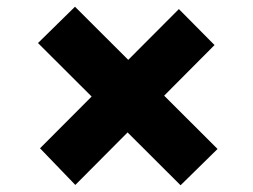

<svg xmlns="http://www.w3.org/2000/svg" viewBox="-20 -558 751 571"><path d="M517 -7 93 -430 203 -538 627 -115ZM204 -8 99 -117 512 -531 618 -424Z"/></svg>

Font: Lexend Mega
Style: Bold
Weight: 700
Version: Version 1.007